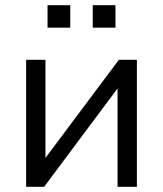

<svg xmlns="http://www.w3.org/2000/svg" viewBox="-20 -715 624 735"><path d="M80 0V-486H154V-77H129L435 -486H504V0H430V-410H455L149 0ZM335 -609V-695H422V-609ZM162 -609V-695H249V-609Z"/></svg>

Font: NunitoSans1
Style: Book
Weight: 400
Designer: Vernon Adams
Foundry: Vernon Adams
Version: Version 3.101;gftools[0.9.27]